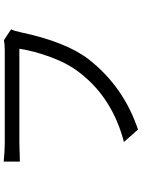

<svg xmlns="http://www.w3.org/2000/svg" viewBox="116 -861 768 1040"><g transform="rotate(-90 500.0 -341.0)"><path d="M801.8 -704.1 861.3 -665Q852.5 -647.5 845.7 -615.2Q793 -366.2 698.2 -244.1Q550.8 -55.7 318.4 22.5L251 -53.7Q489.3 -116.2 625 -292Q674.8 -354.5 709.5 -447.3Q744.1 -540 755.9 -620.1H245.1Q223.6 -620.1 144.5 -617.2V-705.1Q201.2 -699.2 245.1 -699.2H748Q783.2 -699.2 801.8 -704.1Z"/></g></svg>

Font: Nasu
Style: Regular
Weight: 400
Designer: Ryoko NISHIZUKA (kana &amp; ideographs); Paul D. Hunt (Latin, Greek &amp; Cyrillic); Wenlong ZHANG (bopomofo); Sandoll C
Version: Version 2014.1215